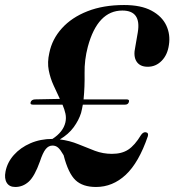

<svg xmlns="http://www.w3.org/2000/svg" viewBox="-39 -733 695 765"><path d="M-17 -49.5Q-10 -86 16.2 -115.5Q42.5 -145 82.2 -162.2Q122 -179.5 170 -179.5Q212.5 -207 221.5 -245Q225.5 -262.5 221.8 -280Q218 -297.5 210 -316H92.5Q80 -316 83 -325.5Q86 -336 100 -337L199.5 -339Q187.5 -364.5 174.5 -392.8Q161.5 -421 155.2 -453Q149 -485 157.5 -522Q168.5 -577 207.5 -620.2Q246.5 -663.5 309.5 -688.2Q372.5 -713 455.5 -713Q523 -713 564.8 -690.5Q606.5 -668 623.5 -631.8Q640.5 -595.5 634 -554Q628.5 -514.5 605.2 -490.8Q582 -467 549.5 -467Q518.5 -467 505 -488Q491.5 -509 500 -546L510 -604Q524.5 -691 448.5 -691Q350 -691 311 -547Q297 -494.5 298 -441.2Q299 -388 294 -337H465.5Q478 -337 474.5 -326.5Q471.5 -316 459 -316H291Q288 -298.5 284 -283Q275 -254 254.5 -226Q234 -198 199.5 -177.5Q239 -172.5 272.8 -158.5Q306.5 -144.5 339 -132.2Q371.5 -120 407 -120Q446.5 -120 472.2 -137Q498 -154 522.5 -194.5Q531 -207.5 542 -206Q554 -204 550 -190Q514 -85 462 -36.5Q410 12 343.5 12Q290.5 12 261.8 -15.2Q233 -42.5 214.5 -114.5Q202 -136.5 192.5 -144.8Q183 -153 170 -153Q154.5 -153 143 -138.8Q131.5 -124.5 120 -89.5Q99 -30.5 75.5 -9.2Q52 12 22 12Q-2 12 -12.2 -5Q-22.5 -22 -17 -49.5Z"/></svg>

Font: Fraunces 72pt S000 SemiBold
Style: Italic
Weight: 600
Italic angle: -16°
Version: Version 1.000; ttfautohint (v1.8.3)